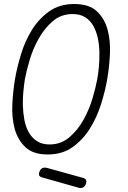

<svg xmlns="http://www.w3.org/2000/svg" viewBox="-20 -760 640 957"><path d="M227 -40Q284 -40 326 -76Q368 -112 396.5 -163.5Q425 -215 441.5 -271Q458 -327 465 -367Q470 -393 473 -427.5Q476 -462 475.5 -497.5Q475 -533 468 -567.5Q461 -602 446 -629.5Q431 -657 405.5 -673.5Q380 -690 342 -690Q284 -690 242.5 -654Q201 -618 172.5 -567Q144 -516 127.5 -460Q111 -404 104 -365Q100 -339 96.5 -304.5Q93 -270 94 -234Q95 -198 101.5 -163Q108 -128 123 -101Q138 -74 163.5 -57Q189 -40 227 -40ZM218 10Q145 10 106.5 -26.5Q68 -63 53 -119Q38 -175 41.5 -241Q45 -307 55 -367Q65 -425 85 -490.5Q105 -556 139.5 -611.5Q174 -667 225.5 -703.5Q277 -740 350 -740Q424 -740 462.5 -704Q501 -668 516 -613Q531 -558 528 -492.5Q525 -427 515 -369Q505 -309 484 -242Q463 -175 428 -119Q393 -63 341.5 -26.5Q290 10 218 10ZM189 124Q176 120 174.5 112Q173 104 177 95Q182 82 191.5 78Q201 74 211 76L395 127Q407 130 409.5 139Q412 148 407 159Q402 171 392.5 175Q383 179 373 176Z"/></svg>

Font: Maple Mono Thin
Style: Italic
Weight: 250
Italic angle: -10°
Monospace: yes
Designer: subframe7536
Version: Version 7.000